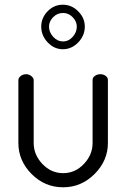

<svg xmlns="http://www.w3.org/2000/svg" viewBox="-20 -788 536 815"><path d="M247 -768Q284 -768 312 -740Q340 -712 340 -675Q340 -637 312 -608Q284 -579 247 -579Q210 -579 182.5 -608Q155 -637 155 -675Q155 -712 182 -740Q209 -768 247 -768ZM306 -675Q306 -697 288.5 -715Q271 -733 248 -733Q223 -733 205.5 -715Q188 -697 188 -675Q188 -651 206 -631.5Q224 -612 248 -612Q271 -612 288.5 -631.5Q306 -651 306 -675ZM248 7Q170 7 114 -49.5Q58 -106 58 -181V-448Q58 -457 67.5 -465Q77 -473 91 -473Q103 -473 113 -465Q123 -457 123 -448V-181Q123 -131 160 -92Q197 -53 248 -53Q299 -53 336 -92Q373 -131 373 -181V-449Q373 -459 383 -466Q393 -473 406 -473Q419 -473 428.5 -466Q438 -459 438 -449V-181Q438 -106 381.5 -49.5Q325 7 248 7Z"/></svg>

Font: Dosis
Style: Regular
Weight: 400
Designer: Edgar Tolentino, Pablo Impallari, Igino Marini
Foundry: Edgar Tolentino, Pablo Impallari, Igino Marini
Version: Version 1.007